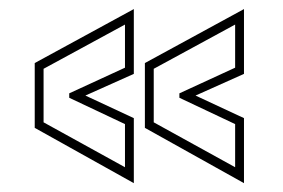

<svg xmlns="http://www.w3.org/2000/svg" viewBox="-20 -522 640 434"><path d="M531.5 -108 307.5 -233V-379.5L531.5 -501.5V-355L422 -306L531.5 -255ZM511.5 -144V-241.5L385.5 -301V-311L511.5 -369V-466.5L327.5 -366.5V-245.5ZM282.5 -108 58.5 -233V-379.5L282.5 -501.5V-355L173 -306L282.5 -255ZM262.5 -144V-241.5L136.5 -301V-311L262.5 -369V-466.5L78.5 -366.5V-245.5Z"/></svg>

Font: Tourney ExtraLight
Style: Regular
Weight: 250
Designer: Tyler Finck
Foundry: Etcetera Type Co
Version: Version 1.015